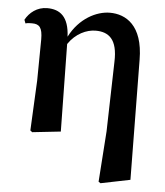

<svg xmlns="http://www.w3.org/2000/svg" viewBox="-54 -600 744 864"><g transform="rotate(5 318.0 -168.0)"><path d="M423 210 432 216 565 189 559 -353C558 -509 479 -552 408 -552C348 -552 271 -514 227 -428C223 -518 183 -548 125 -548C79 -548 45 -520 27 -487L33 -471C44 -474 52 -474 63 -474C96 -474 110 -459 110 -405L108 -219L97 7L106 14L234 0L228 -395C261 -444 310 -466 351 -466C409 -466 451 -437 447 -333L439 -19Z"/></g></svg>

Font: Noto Serif JP
Style: Bold
Weight: 700
Designer: Ryoko NISHIZUKA 西塚涼子 (kana & ideographs); Frank Grießhammer (Latin, Greek & Cyrillic); Wenlong ZHANG 张文龙 (bopomofo); San
Foundry: Adobe
Version: Version 2.001;hotconv 1.1.0;makeotfexe 2.6.0